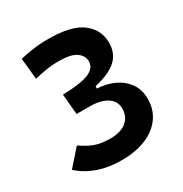

<svg xmlns="http://www.w3.org/2000/svg" viewBox="-166 -829 919 965"><g transform="rotate(-30 293.0 -346.5)"><path d="M264.2 9.8Q116.2 9.8 22.9 -73.7L105.5 -167.5Q148.4 -138.2 183.6 -125.7Q218.8 -113.3 270.5 -113.3Q330.1 -113.3 363.3 -140.4Q396.5 -167.5 396.5 -214.8Q396.5 -258.3 359.1 -281.7Q321.8 -305.2 260.7 -305.2H183.6L172.9 -423.8Q278.8 -426.3 324.2 -445.6Q369.6 -464.8 369.6 -504.4Q369.6 -536.6 339.1 -558.3Q308.6 -580.1 237.8 -580.1Q197.8 -580.1 161.6 -574Q125.5 -567.9 95.7 -560.5L83.5 -683.1Q110.4 -689.9 154.1 -696.5Q197.8 -703.1 247.1 -703.1Q383.3 -703.1 443.8 -656.2Q504.4 -609.4 504.4 -533.7Q504.4 -474.1 465.1 -436.5Q425.8 -398.9 335.9 -378.4V-364.7Q387.7 -362.8 432.4 -342.5Q477.1 -322.3 504.4 -284.7Q531.7 -247.1 531.7 -192.4Q531.7 -131.3 499 -85.7Q466.3 -40 406.5 -15.1Q346.7 9.8 264.2 9.8Z"/></g></svg>

Font: Caskaydia Cove
Style: Bold
Weight: 700
Monospace: yes
Designer: Aaron Bell
Foundry: Saja Typeworks
Version: Version 4.300; ttfautohint (v1.8.3)